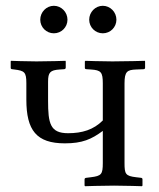

<svg xmlns="http://www.w3.org/2000/svg" viewBox="-20 -641 550 663"><path d="M335 -353V-225C303 -193 264 -181 215 -181C153 -181 146 -215 146 -293V-359C146 -391 153.2 -398.8 186 -401L201 -402C205 -402.3 207 -404 207 -408V-429L206 -431C206 -431 145 -429 106 -429C71.7 -429 18 -431 18 -431L17 -429V-407C17 -403 19 -402.4 22 -402L30 -401C64.3 -396.7 71 -392 71 -354V-297C71 -191 106 -146 204 -146C264 -146 296 -160 335 -189V-78C335 -39 330.2 -33.5 294 -29L278 -27C274 -26.5 272 -25 272 -21V0L274 2C274 2 333 0 374 0C411 0 470 2 470 2L472 0V-22C472 -25 470 -26.6 467 -27L450 -29C413.4 -33.3 410 -40 410 -78V-353C410 -394 419.1 -399.8 450 -401L476 -402C479 -402.1 481 -404 481 -407V-429L480 -431C480 -431 411.7 -429 368 -429C331.7 -429 275 -431 275 -431L273 -429V-407C273 -403 275 -402.3 279 -402L294 -401C328.8 -398.7 335 -392 335 -353ZM119 -573C119 -547 140 -526 166 -526C192 -526 213 -547 213 -573C213 -599 192 -621 166 -621C140 -621 119 -599 119 -573ZM288 -573C288 -547 309 -526 335 -526C361 -526 382 -547 382 -573C382 -599 361 -621 335 -621C309 -621 288 -599 288 -573Z"/></svg>

Font: Libertinus Serif Display
Style: Regular
Weight: 400
Designer: Philipp H. Poll
Foundry: Khaled Hosny
Version: Version 6.1